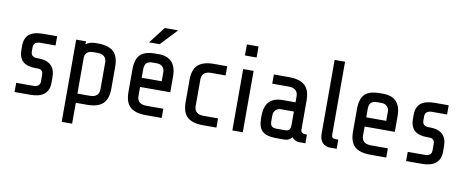

<svg xmlns="http://www.w3.org/2000/svg" viewBox="-73 -1043 3735 1541"><g transform="rotate(10 1795.0 -272.5)"><path d="M194 0H65V-75H204Q231 -75 245 -86.5Q259 -98 259 -120V-173Q259 -218 216 -218H199Q129 -218 94.5 -248.5Q60 -279 60 -345V-374Q60 -441 98 -470.5Q136 -500 210 -500H324V-425H200Q175 -425 160 -413.5Q145 -402 145 -380V-344Q145 -321 158.5 -310Q172 -299 193 -299H207Q274 -299 309 -266.5Q344 -234 344 -170V-125Q344 -62 305.5 -31Q267 0 194 0Z M479 -500H559V-476Q590 -500 639 -500H655Q743 -500 784 -462.5Q825 -425 825 -340V-160Q825 -76 783.5 -38Q742 0 655 0H564V170H479ZM564 -370V-75H665Q702 -75 721 -92Q740 -109 740 -140V-360Q740 -391 721 -408Q702 -425 665 -425H629Q596 -425 580 -407.5Q564 -390 564 -370Z M1059 -580 1163 -715H1272L1145 -580ZM965 -160V-340Q965 -426 1002 -463Q1039 -500 1125 -500H1152Q1223 -500 1259.5 -460.5Q1296 -421 1296 -345V-215H1050V-140Q1050 -109 1069 -92Q1088 -75 1125 -75H1264V0H1135Q1047 0 1006 -37.5Q965 -75 965 -160ZM1213 -290V-365Q1213 -391 1196 -408Q1179 -425 1153 -425H1115Q1079 -425 1064.5 -408.5Q1050 -392 1050 -360V-290Z M1431 -160V-340Q1431 -424 1472.5 -462Q1514 -500 1601 -500H1710V-425H1591Q1554 -425 1535 -408Q1516 -391 1516 -360V-140Q1516 -109 1535 -92Q1554 -75 1591 -75H1710V0H1601Q1513 0 1472 -37.5Q1431 -75 1431 -160Z M1835 -610V-700H1930V-610ZM1840 0V-500H1925V0Z M2325 -30Q2302 0 2264 0H2195Q2119 0 2084.5 -30.5Q2050 -61 2050 -135V-155Q2050 -310 2196 -310H2300V-360Q2300 -391 2281 -408Q2262 -425 2225 -425H2090V-500H2215Q2302 -500 2343.5 -462Q2385 -424 2385 -340V-100Q2385 -85 2396.5 -77.5Q2408 -70 2435 -70V0H2380Q2367 0 2351.5 -8Q2336 -16 2325 -30ZM2300 -125V-235H2195Q2169 -235 2152 -218Q2135 -201 2135 -175V-125Q2135 -99 2147 -87Q2159 -75 2185 -75H2254Q2284 -75 2292 -89Q2300 -103 2300 -125Z M2550 -100V-700H2635V-105Q2635 -89 2643 -82Q2651 -75 2670 -75H2690V0H2635Q2601 0 2575.5 -24Q2550 -48 2550 -100Z M2795 -160V-340Q2795 -426 2832 -463Q2869 -500 2955 -500H2982Q3053 -500 3089.5 -460.5Q3126 -421 3126 -345V-215H2880V-140Q2880 -109 2899 -92Q2918 -75 2955 -75H3094V0H2965Q2877 0 2836 -37.5Q2795 -75 2795 -160ZM3043 -290V-365Q3043 -391 3026 -408Q3009 -425 2983 -425H2945Q2909 -425 2894.5 -408.5Q2880 -392 2880 -360V-290Z M3385 0H3256V-75H3395Q3422 -75 3436 -86.5Q3450 -98 3450 -120V-173Q3450 -218 3407 -218H3390Q3320 -218 3285.5 -248.5Q3251 -279 3251 -345V-374Q3251 -441 3289 -470.5Q3327 -500 3401 -500H3515V-425H3391Q3366 -425 3351 -413.5Q3336 -402 3336 -380V-344Q3336 -321 3349.5 -310Q3363 -299 3384 -299H3398Q3465 -299 3500 -266.5Q3535 -234 3535 -170V-125Q3535 -62 3496.5 -31Q3458 0 3385 0Z"/></g></svg>

Font: Share Tech
Style: Regular
Weight: 400
Designer: Ralph du Carrois
Foundry: Carrois Type Design
Version: Version 1.100